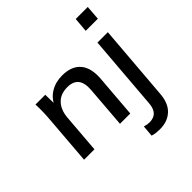

<svg xmlns="http://www.w3.org/2000/svg" viewBox="-239 -911 1319 1319"><g transform="rotate(-45 420.5 -251.5)"><path d="M53 0 82 -362Q88 -433 85 -504H180L182 -402H171Q193 -456 242 -486Q291 -516 355 -516Q446 -516 490.5 -464Q535 -412 527 -311L502 0H402L426 -305Q431 -370 405.5 -402Q380 -434 324 -434Q258 -434 220.5 -394.5Q183 -355 177 -287L154 0ZM505 129Q532 137 553 137Q576 137 595.5 128.5Q615 120 627.5 99Q640 78 643 41L687 -504H788L743 49Q737 134 691 177.5Q645 221 570 221Q552 221 534 219Q516 217 498 211ZM696 -724H813L805 -618H687Z"/></g></svg>

Font: Muli SemiBold
Style: Italic
Weight: 600
Italic angle: -4.541°
Designer: Vernon Adams
Foundry: Vernon Adams
Version: Version 2.100; ttfautohint (v1.8.1.43-b0c9)